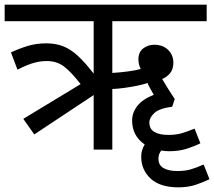

<svg xmlns="http://www.w3.org/2000/svg" viewBox="-20 -642 919 824"><path d="M127 -65 80 -132 326 -281Q284 -335 253.5 -357.5Q223 -380 181 -380Q153 -380 124.5 -372Q96 -364 55 -343L27 -417Q61 -433 98 -444.5Q135 -456 179 -456Q219 -456 251 -443.5Q283 -431 314 -402.5Q345 -374 382 -326V-551H0V-622H867V-551H462V-329Q496 -331 529.5 -335.5Q563 -340 584 -346Q574 -366 574 -387Q574 -419 595 -434.5Q616 -450 641 -450Q679 -450 701.5 -428Q724 -406 724 -373Q724 -345 710 -328Q696 -311 676 -303Q690 -279 703.5 -257.5Q717 -236 730 -217L719 -184Q664 -177 642.5 -157Q621 -137 621 -116Q621 -88 643 -75.5Q665 -63 702 -63Q734 -63 757.5 -69.5Q781 -76 815 -90L840 -27Q814 -14 781 -3.5Q748 7 707 7Q689 7 672 4Q660 19 660 39Q660 67 682 79.5Q704 92 741 92Q773 92 796.5 85.5Q820 79 854 64L879 127Q853 140 820 151Q787 162 746 162Q667 162 626.5 124.5Q586 87 586 30Q586 3 601 -22Q547 -59 547 -125Q547 -159 570 -188Q593 -217 640 -235Q632 -249 624.5 -262.5Q617 -276 613 -286Q597 -280 570.5 -274.5Q544 -269 515 -265Q486 -261 462 -260V0H382V-234Z"/></svg>

Font: Go Noto Current
Style: Regular
Weight: 400
Designer: Monotype Design Team
Foundry: Monotype Imaging Inc.
Version: Version 2.007; ttfautohint (v1.8) -l 8 -r 50 -G 200 -x 14 -D